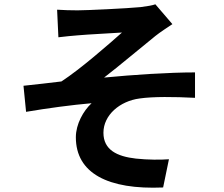

<svg xmlns="http://www.w3.org/2000/svg" viewBox="-20 -810 1040 891"><path d="M245 -765 251 -637C283 -641 316 -644 341 -646C382 -650 505 -656 546 -659C484 -604 354 -490 265 -432C212 -426 142 -417 89 -412L101 -291C201 -308 313 -323 405 -331C367 -296 332 -234 332 -173C332 -6 481 71 737 60L764 -71C726 -68 667 -68 611 -74C522 -84 460 -115 460 -194C460 -276 536 -341 628 -353C689 -362 789 -361 885 -356V-474C763 -474 597 -463 463 -450C532 -503 630 -586 701 -643C722 -660 759 -684 780 -698L701 -790C687 -785 664 -781 632 -777C571 -771 383 -762 340 -762C306 -762 277 -763 245 -765Z"/></svg>

Font: Noto Sans TC
Style: Bold
Weight: 700
Designer: Ryoko NISHIZUKA 西塚涼子 (kana, bopomofo & ideographs); Paul D. Hunt (Latin, Greek & Cyrillic); Sandoll Communications 산돌커뮤니
Foundry: Adobe
Version: Version 2.004;hotconv 1.0.118;makeotfexe 2.5.65603